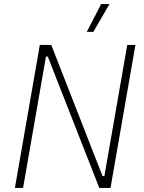

<svg xmlns="http://www.w3.org/2000/svg" viewBox="-20 -920 704 940"><path d="M53 0H93L205 -643H214L466 0H521L643 -700H603L491 -58H482L231 -700H175ZM516 -900H475L405 -764H437Z"/></svg>

Font: Fixel Text 20240404 ExtraLight
Style: Italic
Weight: 200
Width: 4
Italic angle: -10°
Designer: AlfaBravo + MacPaw
Foundry: Kyrylo Tkachov, Marchela Mozhyna, Serhii Makarenko, Maria Weinstein, Zakhar Kryvoshyya
Version: Version 1.211;Glyphs 3.2 (3225)